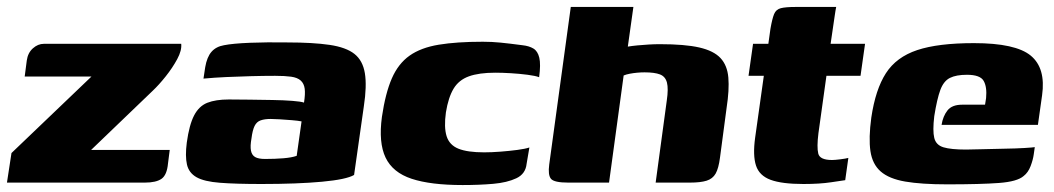

<svg xmlns="http://www.w3.org/2000/svg" viewBox="-29 -525 3031 552"><path d="M233 -94H459L454 -55Q451 -22 435.5 -11Q420 0 387 0H-9L4 -85L234 -305H42L48 -351Q51 -373 65.5 -386Q80 -399 97 -399H492Q494 -380 480.5 -355Q467 -330 447.5 -305.5Q428 -281 410 -264Z M723 4Q649 4 603.5 0.5Q558 -3 536 -15.5Q514 -28 508.5 -52Q503 -76 508 -115Q515 -166 529 -193Q543 -220 567 -229.5Q591 -239 629 -239Q655 -239 688.5 -238.5Q722 -238 754.5 -237.5Q787 -237 812 -235Q837 -233 845 -230Q849 -255 847 -270Q845 -285 835.5 -293.5Q826 -302 808 -304.5Q790 -307 762 -307Q728 -307 692 -306Q656 -305 622 -303.5Q588 -302 556 -299L561 -332Q566 -361 579 -376Q592 -391 615 -395Q640 -400 689.5 -402Q739 -404 797 -403Q871 -403 918.5 -396Q966 -389 990 -370Q1014 -351 1020 -314.5Q1026 -278 1017 -219L989 -22Q967 -9 896.5 -2.5Q826 4 723 4ZM733 -68Q762 -68 786 -70Q810 -72 824 -77L838 -176Q828 -178 810 -179.5Q792 -181 775 -182Q758 -183 749 -183Q732 -183 720.5 -179Q709 -175 703 -163Q697 -151 694 -127Q690 -105 692.5 -92Q695 -79 704.5 -73.5Q714 -68 733 -68Z M1301 7Q1209 7 1154.5 -11Q1100 -29 1079.5 -72Q1059 -115 1069 -189Q1079 -257 1097.5 -299.5Q1116 -342 1148.5 -365Q1181 -388 1232.5 -396.5Q1284 -405 1359 -405Q1385 -405 1410 -402.5Q1435 -400 1473 -395Q1492 -393 1504.5 -385.5Q1517 -378 1521.5 -359Q1526 -340 1521 -303Q1511 -307 1488 -310Q1465 -313 1440 -314.5Q1415 -316 1395 -316Q1348 -316 1319 -305.5Q1290 -295 1275 -270Q1260 -245 1253 -202Q1247 -159 1255 -133.5Q1263 -108 1289 -97.5Q1315 -87 1363 -87Q1384 -87 1410 -89Q1436 -91 1458.5 -94Q1481 -97 1493 -101L1485 -54Q1482 -25 1455.5 -12.5Q1429 0 1389 3.5Q1349 7 1301 7Z M1605 0Q1564 0 1555 -11Q1546 -22 1550 -52L1612 -505H1792L1776 -391Q1788 -393 1803.5 -394.5Q1819 -396 1836 -397Q1853 -398 1868 -398Q1940 -398 1981.5 -388.5Q2023 -379 2042.5 -358Q2062 -337 2065 -302Q2068 -267 2060 -215L2041 -72Q2037 -41 2028.5 -26Q2020 -11 2002.5 -5.5Q1985 0 1954 0H1856L1888 -236Q1893 -270 1888.5 -287.5Q1884 -305 1868.5 -311Q1853 -317 1824 -317Q1814 -317 1803 -316Q1792 -315 1781.5 -313Q1771 -311 1764 -308L1722 0Z M2281 4Q2219 4 2186.5 -8Q2154 -20 2144.5 -49Q2135 -78 2142 -129L2167 -307H2123L2136 -399H2180L2186 -442Q2191 -471 2196.5 -484.5Q2202 -498 2216 -501.5Q2230 -505 2258 -505H2375Q2374 -500 2373 -494Q2372 -488 2371 -481L2359 -399H2458L2445 -307H2347L2324 -142Q2319 -102 2323.5 -83.5Q2328 -65 2363 -65Q2371 -65 2387 -67Q2403 -69 2410 -71L2401 -7Q2393 -6 2360.5 -1Q2328 4 2281 4Z M2694 5Q2620 5 2573.5 -3Q2527 -11 2503 -32Q2479 -53 2473.5 -90.5Q2468 -128 2476 -187Q2488 -268 2518 -314.5Q2548 -361 2608 -381Q2668 -401 2771 -401Q2891 -401 2934.5 -365Q2978 -329 2967 -251L2955 -166H2678Q2682 -191 2695 -207.5Q2708 -224 2737 -224H2803L2806 -243Q2809 -275 2799 -292.5Q2789 -310 2751 -310Q2720 -310 2702 -301Q2684 -292 2674.5 -266.5Q2665 -241 2657 -191Q2652 -149 2657 -128.5Q2662 -108 2683.5 -101.5Q2705 -95 2748 -95Q2764 -95 2795 -96Q2826 -97 2859 -97.5Q2892 -98 2916.5 -99.5Q2941 -101 2946 -102L2943 -81Q2941 -66 2934 -47.5Q2927 -29 2914 -19Q2896 -3 2843.5 1Q2791 5 2694 5Z"/></svg>

Font: Genos ExtraBold
Style: Italic
Weight: 800
Italic angle: -8°
Version: Version 1.010